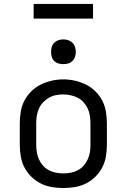

<svg xmlns="http://www.w3.org/2000/svg" viewBox="-20 -942 640 970"><path d="M300 8Q271 8 241.5 3Q212 -2 186 -15Q160 -28 138.5 -49Q117 -70 103.5 -96Q90 -122 85 -151.5Q80 -181 80 -210V-320Q80 -349 85 -378.5Q90 -408 103.5 -434Q117 -460 138.5 -481Q160 -502 186.5 -515Q213 -528 242 -534.5Q271 -541 300 -541Q329 -541 358 -534.5Q387 -528 413.5 -515Q440 -502 461.5 -481Q483 -460 496.5 -434Q510 -408 515 -378.5Q520 -349 520 -320V-210Q520 -181 515 -151.5Q510 -122 496.5 -96Q483 -70 461.5 -49Q440 -28 414 -15Q388 -2 358.5 3Q329 8 300 8ZM300 -66Q319 -66 337.5 -69.5Q356 -73 373 -82Q390 -91 402.5 -105Q415 -119 423 -136.5Q431 -154 434 -172.5Q437 -191 437 -210V-320Q437 -339 434 -358Q431 -377 423 -394Q415 -411 402 -425.5Q389 -440 372 -448.5Q355 -457 336 -461Q317 -465 298 -465Q279 -465 260.5 -461Q242 -457 226 -447.5Q210 -438 197 -424Q184 -410 176.5 -393Q169 -376 166 -357.5Q163 -339 163 -320V-210Q163 -191 166 -172.5Q169 -154 177 -136.5Q185 -119 197.5 -105Q210 -91 227 -82Q244 -73 262.5 -69.5Q281 -66 300 -66ZM300 -618Q287 -618 275 -621.5Q263 -625 254 -634Q245 -643 241.5 -655Q238 -667 238 -680Q238 -693 241.5 -705Q245 -717 254 -726Q263 -735 275 -739Q287 -743 300 -743Q313 -743 325 -739Q337 -735 346 -726Q355 -717 359 -705Q363 -693 363 -680Q363 -667 359 -655Q355 -643 346 -634Q337 -625 325 -621.5Q313 -618 300 -618ZM150 -848V-922H450V-848Z"/></svg>

Font: Iosevka Curly Extended
Style: Regular
Weight: 400
Width: 7
Monospace: yes
Designer: Belleve Invis
Foundry: Belleve Invis
Version: Version 11.1.0; ttfautohint (v1.8.3)